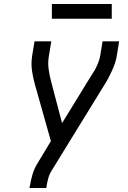

<svg xmlns="http://www.w3.org/2000/svg" viewBox="-20 -942 640 962"><path d="M128 0 129 -7Q134 -37 142.5 -67Q151 -97 168 -124L235 -235L156 -515Q146 -549 140.5 -586Q135 -623 141 -662L153 -735H237L225 -662Q219 -629 223.5 -596.5Q228 -564 236 -534L291 -325L431 -553Q439 -566 447.5 -579Q456 -592 462.5 -605.5Q469 -619 474 -633Q479 -647 482 -662L494 -735H577L565 -662Q562 -642 555.5 -623.5Q549 -605 540.5 -586.5Q532 -568 522.5 -550Q513 -532 502 -515L238 -86Q227 -68 221.5 -47.5Q216 -27 213 -7L212 0ZM240 -848V-922H540V-848Z"/></svg>

Font: Iosevka Curly Extended
Style: Italic
Weight: 400
Width: 7
Italic angle: -9°
Monospace: yes
Designer: Belleve Invis
Foundry: Belleve Invis
Version: Version 11.1.0; ttfautohint (v1.8.3)